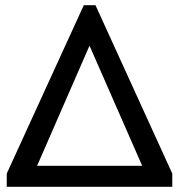

<svg xmlns="http://www.w3.org/2000/svg" viewBox="-20 -720 691 740"><path d="M6 -51 303 -700H348L644 -51V0H6ZM528 -81 325 -544 123 -81Z"/></svg>

Font: Sarabun Medium
Style: Regular
Weight: 500
Designer: Suppakit Chalermlarp | Katatrad Co.,Ltd.
Foundry: Cadson Demak Co.,Ltd.
Version: Version 1.000; ttfautohint (v1.6)